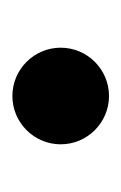

<svg xmlns="http://www.w3.org/2000/svg" viewBox="37 -485 196 310"><g transform="rotate(-90 135.0 -330.0)"><path d="M135 -252C178 -252 213 -287 213 -330C213 -373 178 -408 135 -408C92 -408 57 -373 57 -330C57 -287 92 -252 135 -252Z"/></g></svg>

Font: Grotesk 02 Mince
Style: Bold
Weight: 400
Designer: Frank Adebiaye, contributions by Jérémy Landes, Ariel Martín Pérez
Foundry: Velvetyne Type Foundry
Version: Version 3.000;Glyphs 3.1.2 (3150)